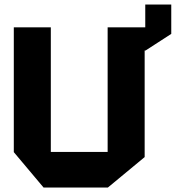

<svg xmlns="http://www.w3.org/2000/svg" viewBox="-20 -841 796 861"><path d="M462.7 0V-718.5H628.7V-136.6L463.7 0ZM175.4 0 41.9 -158.8V-159.8H462.7V0ZM41.9 -159.8V-718.5H207.9V-159.8ZM631.4 -614.3V-820.7H748V-689.1L632.4 -614.3ZM584.5 -614.3 462.7 -717.5V-718.5H631.4V-614.3Z"/></svg>

Font: Foldit Thin
Style: Regular
Weight: 100
Designer: Sophia Tai
Foundry: Sophia Tai
Version: Version 1.003